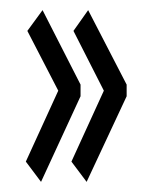

<svg xmlns="http://www.w3.org/2000/svg" viewBox="-20 -420 290 379"><path d="M151 -61 230 -230V-253L154 -400L125 -359L185 -241L121 -101ZM61 -61 139 -230V-253L64 -400L34 -359L95 -241L31 -101Z"/></svg>

Font: Inconsolata UltraCondensed Thin
Style: Regular
Weight: 100
Width: 1
Monospace: yes
Designer: Raph Levien, Cyreal, Brenton Simpson
Foundry: Raph Levien, Cyreal, Google
Version: Version 3.100